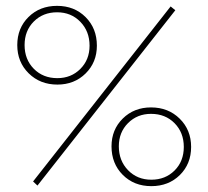

<svg xmlns="http://www.w3.org/2000/svg" viewBox="-20 -632 712 656"><path d="M39 -478Q39 -536 77.5 -574Q116 -612 175 -612Q234 -612 272.5 -573.5Q311 -535 311 -476Q311 -419 272.5 -381Q234 -343 176 -343Q117 -343 78 -381.5Q39 -420 39 -478ZM93 -12 563 -610 579 -597 108 2ZM286 -476Q286 -525 254.5 -557.5Q223 -590 175 -590Q127 -590 95.5 -558.5Q64 -527 64 -478Q64 -429 95.5 -397Q127 -365 176 -365Q223 -365 254.5 -396.5Q286 -428 286 -476ZM633 -130Q633 -72 594.5 -34Q556 4 497 4Q438 4 399.5 -34.5Q361 -73 361 -132Q361 -189 399.5 -227Q438 -265 496 -265Q555 -265 594 -226.5Q633 -188 633 -130ZM386 -132Q386 -83 417.5 -50.5Q449 -18 497 -18Q545 -18 576.5 -49.5Q608 -81 608 -130Q608 -179 576.5 -211Q545 -243 496 -243Q449 -243 417.5 -211.5Q386 -180 386 -132Z"/></svg>

Font: Ysabeau Infant Extralight
Style: Regular
Weight: 200
Designer: Christian Thalmann (Catharsis Fonts)
Version: Version 0.003